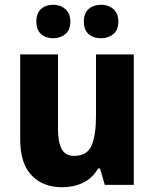

<svg xmlns="http://www.w3.org/2000/svg" viewBox="-20 -778 650 808"><path d="M543 -549V0H421L401 -69H393Q369 -28 329.5 -9Q290 10 242 10Q161 10 113 -40Q65 -90 65 -192V-549H224V-237Q224 -180 239.5 -151Q255 -122 291 -122Q347 -122 365.5 -165.5Q384 -209 384 -290V-549ZM133 -687Q133 -723 153 -740.5Q173 -758 204 -758Q234 -758 255 -740Q276 -722 276 -687Q276 -652 255 -634.5Q234 -617 204 -617Q173 -617 153 -634.5Q133 -652 133 -687ZM333 -687Q333 -723 353.5 -740.5Q374 -758 405 -758Q436 -758 457 -740Q478 -722 478 -687Q478 -652 457 -634.5Q436 -617 405 -617Q373 -617 353 -634.5Q333 -652 333 -687Z"/></svg>

Font: Noto Sans Malayalam SemiCondensed ExtraBold
Style: Regular
Weight: 800
Width: 4
Designer: Jelle Bosma - Monotype Design Team
Foundry: Monotype Imaging Inc.
Version: Version 2.104; ttfautohint (v1.8.4.7-5d5b)